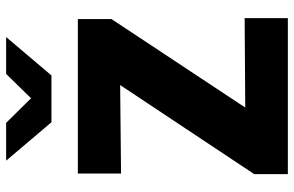

<svg xmlns="http://www.w3.org/2000/svg" viewBox="-190 -790 979 640"><g transform="rotate(-90 300.0 -469.5)"><path d="M40 0V-112L337 -559L42 -556V-700H557V-588L262 -142L560 -144V0ZM213 -788 85 -939H211L293 -856L374 -939H497L369 -788Z"/></g></svg>

Font: Red Hat Mono
Style: Bold
Weight: 700
Monospace: yes
Designer: Pentagram, MCKL
Foundry: Pentagram, MCKL
Version: Version 1.023; ttfautohint (v1.8.3)